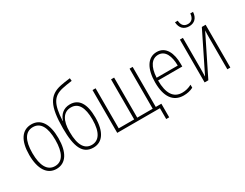

<svg xmlns="http://www.w3.org/2000/svg" viewBox="-87 -1340 2625 2055"><g transform="rotate(-30 1226.0 -313.0)"><path d="M224 10C341 10 405 -91 405 -266C405 -443 341 -539 226 -539C109 -539 44 -441 44 -266C44 -91 110 10 224 10ZM225 -24C132 -24 83 -110 83 -266C83 -422 132 -505 226 -505C319 -505 367 -423 367 -266C367 -108 318 -24 225 -24Z M681 10C790 10 858 -80 858 -260C858 -430 801 -518 691 -518C607 -518 560 -466 539 -402H536C546 -608 591 -679 714 -706C744 -713 789 -720 834 -726L831 -760C787 -755 740 -748 712 -742C555 -710 499 -605 499 -332C499 -101 549 10 681 10ZM680 -24C598 -24 542 -89 542 -262C541 -404 590 -484 684 -484C777 -484 820 -403 820 -258C820 -91 762 -24 680 -24Z M1506 134H1543V-34H1474V-529H1436V-34H1245V-529H1207V-34H1016V-529H978V0H1506Z M1796 10C1838 10 1878 2 1915 -17V-54C1875 -33 1838 -24 1798 -24C1690 -24 1637 -107 1637 -267H1936V-300C1936 -432 1888 -539 1775 -539C1663 -539 1599 -433 1599 -263C1599 -92 1664 10 1796 10ZM1638 -300C1645 -436 1696 -505 1774 -505C1861 -505 1899 -417 1899 -300Z M2217 -602C2282 -602 2324 -642 2328 -716H2294C2291 -660 2263 -630 2217 -630C2170 -630 2142 -660 2139 -716H2105C2109 -641 2153 -602 2217 -602ZM2058 0H2104L2340 -477H2341C2339 -443 2339 -410 2339 -377V0H2376V-529H2329L2093 -51C2094 -81 2095 -111 2095 -143V-529H2058Z"/></g></svg>

Font: Noto Sans Condensed ExtraLight
Style: Regular
Weight: 200
Width: 3
Designer: Monotype Design Team
Foundry: Monotype Imaging Inc.
Version: Version 2.013